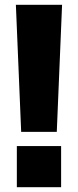

<svg xmlns="http://www.w3.org/2000/svg" viewBox="-20 -778 324 798"><path d="M46 -758H238L216 -230H68ZM50 -171H234V0H50Z"/></svg>

Font: Biryani Heavy
Style: Regular
Weight: 900
Designer: Dan Reynolds and Mathieu Réguer
Foundry: Dan Reynolds and Mathieu Réguer
Version: Version 1.003; ttfautohint (v1.1) -l 5 -r 5 -G 72 -x 0 -D la